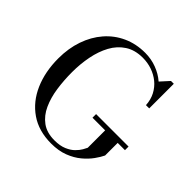

<svg xmlns="http://www.w3.org/2000/svg" viewBox="-191 -941 1131 1131"><g transform="rotate(45 375.0 -375.0)"><path d="M450 -300H720.5V-270H660V-165Q649 -141.5 627.5 -111.5Q606 -81.5 572.8 -53.8Q539.5 -26 493 -8Q446.5 10 385.5 10Q281.5 10 209 -40Q136.5 -90 98.5 -177Q60.5 -264 60.5 -375Q60.5 -458.5 84.8 -528.8Q109 -599 154 -651Q199 -703 261.5 -731.5Q324 -760 400 -760Q449.5 -760 495 -743Q540.5 -726 575 -696L624 -750H647.5V-545H620.5Q618 -588.5 600 -622.8Q582 -657 552.8 -680.8Q523.5 -704.5 487 -717Q450.5 -729.5 410 -729.5Q345 -729.5 299.8 -700Q254.5 -670.5 227.2 -620.2Q200 -570 187.5 -506.5Q175 -443 175 -375Q175 -307 184.2 -243Q193.5 -179 216.8 -128Q240 -77 281 -47Q322 -17 385.5 -17Q432 -17 463.2 -30.5Q494.5 -44 513.2 -62.8Q532 -81.5 542 -99.2Q552 -117 555.5 -125V-270H450Z"/></g></svg>

Font: Bodoni Moda 9pt
Style: Regular
Weight: 400
Designer: Owen Earl
Foundry: indestructible type
Version: Version 2.005